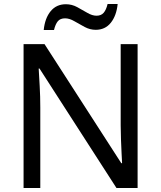

<svg xmlns="http://www.w3.org/2000/svg" viewBox="-20 -933 800 953"><path d="M663 0H558L176 -593H172Q174 -558 177 -506Q180 -454 180 -399V0H97V-714H201L582 -123H586Q585 -139 583.5 -171Q582 -203 580.5 -241Q579 -279 579 -311V-714H663ZM197 -784Q203 -843 231.5 -877.5Q260 -912 307 -912Q337 -912 363.5 -897.5Q390 -883 414 -869Q438 -855 459 -855Q482 -855 494.5 -869.5Q507 -884 514 -913H564Q558 -855 530 -820Q502 -785 455 -785Q427 -785 400.5 -799Q374 -813 349.5 -827.5Q325 -842 303 -842Q279 -842 267 -827.5Q255 -813 248 -784Z"/></svg>

Font: Noto Sans Tifinagh Hawad
Style: Regular
Weight: 400
Designer: JamraPatel
Foundry: JamraPatel LLC
Version: Version 2.006; ttfautohint (v1.8.4.7-5d5b)